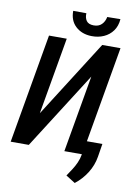

<svg xmlns="http://www.w3.org/2000/svg" viewBox="-112 -967 888 1228"><g transform="rotate(10 332.0 -352.5)"><path d="M164.6 -211.4 481.9 -710.9H600.6L477.1 0H361.3L448.2 -499.5L130.4 0H12.7L136.2 -710.9H251.5ZM482.4 -892.6 567.9 -893.6Q564.5 -848.6 542 -817.4Q519.5 -786.1 483.4 -770Q447.3 -753.9 403.8 -754.9Q340.8 -756.3 300.8 -793.2Q260.7 -830.1 261.2 -893.6L346.7 -893.1Q345.2 -863.3 358.6 -844.2Q372.1 -825.2 405.3 -824.7Q438 -824.2 457.3 -843.3Q476.6 -862.3 482.4 -892.6ZM592.8 -87.4 579.1 -2.4Q569.8 54.7 538.6 104.2Q507.3 153.8 461.9 189L401.4 150.9Q417.5 127.4 432.4 104.2Q447.3 81.1 458.5 55.9Q469.7 30.8 474.6 2.4L490.2 -87.4Z"/></g></svg>

Font: Roboto Condensed Medium
Style: Italic
Weight: 500
Italic angle: -12°
Designer: Christian Robertson
Foundry: Google
Version: Version 3.0; 2020